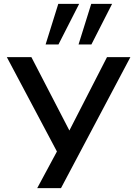

<svg xmlns="http://www.w3.org/2000/svg" viewBox="-20 -785 704 985"><path d="M171 180 291 -43V28L15 -492H141L345 -98H327L529 -492H649L293 180ZM383 -557 448 -765H555L449 -557ZM214 -557 279 -765H386L280 -557Z"/></svg>

Font: Nunito Sans 10pt Expanded SemiBold
Style: Regular
Weight: 600
Width: 7
Designer: Vernon Adams
Foundry: Vernon Adams
Version: Version 3.101;gftools[0.9.27]